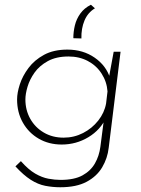

<svg xmlns="http://www.w3.org/2000/svg" viewBox="-20 -603 596 809"><path d="M363 -583 380 -568Q350 -550 336 -516.5Q322 -483 323 -441L289 -442Q289 -469 295.5 -496Q302 -523 318.5 -546Q335 -569 363 -583ZM234 186Q202 186 171 180Q140 174 109.5 154.5Q79 135 45 98L68 76Q100 112 128.5 128.5Q157 145 184 150Q211 155 235 155Q293 155 327.5 136Q362 117 380 85.5Q398 54 403 15L420 -116L428 -109Q404 -56 352.5 -25Q301 6 240 6Q186 6 143.5 -18.5Q101 -43 76.5 -86Q52 -129 52 -184Q52 -212 63.5 -247.5Q75 -283 100 -316.5Q125 -350 165.5 -372Q206 -394 264 -394Q330 -394 379 -360Q428 -326 444 -273L436 -260L459 -385H488L438 20Q433 64 410.5 102Q388 140 345 163Q302 186 234 186ZM269 -365Q217 -365 181.5 -345.5Q146 -326 125.5 -297Q105 -268 96 -237.5Q87 -207 87 -184Q87 -139 107.5 -102.5Q128 -66 164.5 -44.5Q201 -23 248 -23Q292 -23 330 -42.5Q368 -62 394 -95Q420 -128 427 -167L433 -218Q430 -259 408 -293Q386 -327 350 -346Q314 -365 269 -365Z"/></svg>

Font: Josefin Sans Thin ExtraLight
Style: Italic
Weight: 250
Italic angle: -7°
Version: Version 2.000